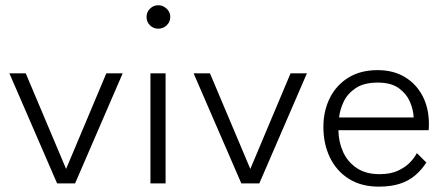

<svg xmlns="http://www.w3.org/2000/svg" viewBox="-20 -684 1666 716"><path d="M15 -410.5H76L226.5 -54L376.5 -410.5H437.5L260 0H193Z M541 0V-410.5H597.5V0ZM570 -577Q552 -577 539.2 -589.8Q526.5 -602.5 526.5 -620.5Q526.5 -639 539.5 -651.8Q552.5 -664.5 570 -664.5Q582 -664.5 592.2 -658.5Q602.5 -652.5 608.8 -642.8Q615 -633 615 -620.5Q615 -602.5 601.8 -589.8Q588.5 -577 570 -577Z M702 -410.5H763L913.5 -54L1063.5 -410.5H1124.5L947 0H880Z M1242 -198.5Q1242.5 -155.5 1259.2 -118Q1276 -80.5 1310 -57.5Q1344 -34.5 1395.5 -34.5Q1437.5 -34.5 1465.8 -48.2Q1494 -62 1510.8 -80.2Q1527.5 -98.5 1534.5 -113L1570 -78Q1551.5 -49.5 1527.2 -29.2Q1503 -9 1470.2 1.5Q1437.5 12 1392.5 12Q1327 12 1280.8 -17.2Q1234.5 -46.5 1210.2 -97Q1186 -147.5 1186 -210.5Q1186 -270.5 1210 -318.5Q1234 -366.5 1279.2 -394.5Q1324.5 -422.5 1388.5 -422.5Q1446.5 -422.5 1489.2 -397Q1532 -371.5 1555.8 -326.2Q1579.5 -281 1579.5 -221Q1579.5 -216.5 1579.2 -209.5Q1579 -202.5 1578.5 -198.5ZM1522.5 -246Q1522 -273 1509.2 -303.2Q1496.5 -333.5 1467.8 -354.8Q1439 -376 1389 -376Q1337 -376 1306.2 -355.2Q1275.5 -334.5 1261.5 -304.5Q1247.5 -274.5 1244.5 -246Z"/></svg>

Font: League Spartan Thin Light
Style: Regular
Weight: 300
Version: Version 2.002